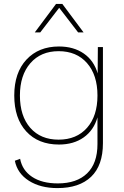

<svg xmlns="http://www.w3.org/2000/svg" viewBox="-20 -748 633 983"><path d="M408 -582H380L283 -708L186 -582H158L267 -728H299ZM274 215Q187 215 128 177.5Q69 140 56 75L83 65Q94 124 144.5 157.5Q195 191 276 191Q373 191 426 139.5Q479 88 479 -10V-147Q460 -81 408.5 -44.5Q357 -8 282 -8Q176 -8 114.5 -75Q53 -142 53 -259Q53 -376 115.5 -443Q178 -510 282 -510Q357 -510 409 -474Q461 -438 480 -372L481 -507H507V-15Q507 99 446.5 157Q386 215 274 215ZM280 -486Q189 -486 135.5 -424.5Q82 -363 82 -259Q82 -154 135 -93.5Q188 -33 280 -33Q372 -33 425.5 -93.5Q479 -154 479 -259Q479 -364 425.5 -425Q372 -486 280 -486Z"/></svg>

Font: Elaine Sans ExtraLight
Style: Regular
Weight: 275
Designer: Wei Huang
Foundry: Wei Huang
Version: Version 2.001;December 24, 2019;FontCreator 12.0.0.2547 64-b